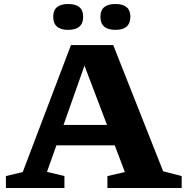

<svg xmlns="http://www.w3.org/2000/svg" viewBox="-20 -938 930 958"><path d="M794 -83.5 886.5 -59.5V0H516V-59.5L603 -79.5L552.5 -213H261.5L214.5 -80.5L301.5 -59.5V0H9.5V-59.5L93.5 -79.5L334 -713H545ZM297 -314.5H514L401.5 -610.5ZM320 -789Q245.5 -789 245.5 -854.5Q245.5 -918 320 -918Q395 -918 395 -854.5Q395 -789 320 -789ZM556 -789Q481 -789 481 -854.5Q481 -918 556 -918Q630.5 -918 630.5 -854.5Q630.5 -789 556 -789Z"/></svg>

Font: Newsreader 6pt SemiBold
Style: Regular
Weight: 600
Designer: Hugues Gentile
Foundry: Production Type
Version: Version 1.003; ttfautohint (v1.8.3)